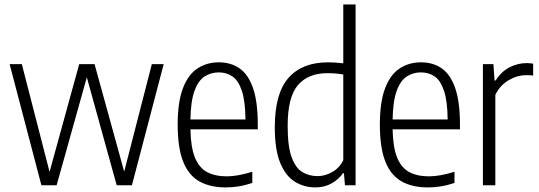

<svg xmlns="http://www.w3.org/2000/svg" viewBox="-20 -828 2408 858"><path d="M165 0 23 -541.5H77.5L201.5 -60L334 -541.5H402.5L535 -61L658.5 -541.5H711.5L569.5 0H501.5L368 -482.5L233 0Z M989 9.5Q918 9.5 870.2 -17.8Q822.5 -45 798.2 -106.5Q774 -168 774 -271Q774 -372.5 797.5 -433.8Q821 -495 862.5 -522.2Q904 -549.5 958 -549.5Q1011.5 -549.5 1050.5 -522.5Q1089.5 -495.5 1110.8 -434.2Q1132 -373 1132 -270.5V-250H831Q832.5 -170 851 -124.2Q869.5 -78.5 905 -59.2Q940.5 -40 994 -40Q1041.5 -40 1107.5 -60.5V-10.5Q1074.5 0.5 1045.8 5Q1017 9.5 989 9.5ZM957.5 -504.5Q922.5 -504.5 894.2 -486.2Q866 -468 849.2 -422.2Q832.5 -376.5 831 -294H1077Q1076 -376.5 1060.8 -422.2Q1045.5 -468 1019 -486.2Q992.5 -504.5 957.5 -504.5Z M1389 9.5Q1340.5 9.5 1299.2 -15Q1258 -39.5 1233 -98.2Q1208 -157 1208 -259.5Q1208 -410.5 1269.2 -480Q1330.5 -549.5 1446 -549.5Q1478.5 -549.5 1514 -545V-808H1569V0H1521.5L1517 -54H1512.5Q1495 -28 1463.2 -9.2Q1431.5 9.5 1389 9.5ZM1399 -41Q1432 -41 1464 -58.8Q1496 -76.5 1514 -111.5V-495Q1481.5 -501 1443 -501Q1357.5 -501 1311.5 -447.8Q1265.5 -394.5 1265.5 -265.5Q1265.5 -174 1283.2 -125.5Q1301 -77 1331.2 -59Q1361.5 -41 1399 -41Z M1892.5 9.5Q1821.5 9.5 1773.8 -17.8Q1726 -45 1701.8 -106.5Q1677.5 -168 1677.5 -271Q1677.5 -372.5 1701 -433.8Q1724.5 -495 1766 -522.2Q1807.5 -549.5 1861.5 -549.5Q1915 -549.5 1954 -522.5Q1993 -495.5 2014.2 -434.2Q2035.5 -373 2035.5 -270.5V-250H1734.5Q1736 -170 1754.5 -124.2Q1773 -78.5 1808.5 -59.2Q1844 -40 1897.5 -40Q1945 -40 2011 -60.5V-10.5Q1978 0.5 1949.2 5Q1920.5 9.5 1892.5 9.5ZM1861 -504.5Q1826 -504.5 1797.8 -486.2Q1769.5 -468 1752.8 -422.2Q1736 -376.5 1734.5 -294H1980.5Q1979.5 -376.5 1964.2 -422.2Q1949 -468 1922.5 -486.2Q1896 -504.5 1861 -504.5Z M2138 0V-541.5H2185L2190 -468H2194.5Q2219.5 -507.5 2256.2 -526.8Q2293 -546 2334 -546Q2343 -546 2350.2 -545.2Q2357.5 -544.5 2362.5 -543.5V-490.5Q2354.5 -491.5 2347.5 -491.8Q2340.5 -492 2331 -492Q2291.5 -492 2253 -469.5Q2214.5 -447 2193.5 -404.5V0Z"/></svg>

Font: Encode Sans Condensed Light
Style: Regular
Weight: 300
Width: 3
Designer: Multiple Designers
Foundry: Impallari Type
Version: Version 3.000; ttfautohint (v1.8.3) -l 8 -r 50 -G 200 -x 14 